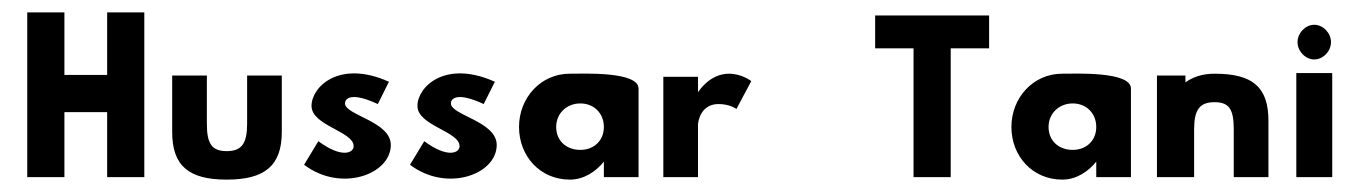

<svg xmlns="http://www.w3.org/2000/svg" viewBox="-20 -286 2191 310"><path d="M213 -266H153V-165H84V-266H24V0H84V-105H153V0H213Z M314 -164H258V-73C258 -18 285 4 346 4C407 4 435 -18 435 -73V-164H379V-86C379 -54 370 -42 346 -42C322 -42 314 -54 314 -86Z M494 -58 471 -20C530 25 611 -4 611 -52C611 -90 537 -100 537 -119C537 -127 547 -138 590 -118L608 -154C528 -190 483 -146 483 -115C483 -83 551 -74 551 -50C551 -39 532 -30 494 -58Z M665 -58 642 -20C701 25 782 -4 782 -52C782 -90 708 -100 708 -119C708 -127 718 -138 761 -118L779 -154C699 -190 654 -146 654 -115C654 -83 722 -74 722 -50C722 -39 703 -30 665 -58Z M878 -81C878 -103 895 -119 917 -119C939 -119 955 -103 955 -81C955 -59 939 -44 917 -44C894 -44 878 -59 878 -81ZM1011 -143C1011 -171 922 -167 900 -167C853 -167 818 -128 818 -81C818 -34 852 4 900 4C923 4 942 -9 955 -25V0H1011Z M1107 -162H1051V0H1107V-85C1107 -89 1111 -118 1140 -118C1159 -118 1169 -110 1169 -110L1193 -155C1193 -155 1178 -167 1157 -167C1125 -167 1107 -137 1107 -137Z M1393 -208H1455V0H1515V-208H1577V-261H1393Z M1673 -81C1673 -103 1690 -119 1712 -119C1734 -119 1750 -103 1750 -81C1750 -59 1734 -44 1712 -44C1689 -44 1673 -59 1673 -81ZM1806 -143C1806 -171 1717 -167 1695 -167C1648 -167 1613 -128 1613 -81C1613 -34 1647 4 1695 4C1718 4 1737 -9 1750 -25V0H1806Z M1908 0V-77C1908 -109 1917 -121 1941 -121C1965 -121 1972 -109 1972 -77V0H2028V-91C2028 -146 2002 -167 1941 -167C1920 -167 1905 -161 1894 -153V-164H1848V0Z M2075 -218C2075 -203 2088 -190 2102 -190C2116 -190 2129 -203 2129 -218C2129 -233 2116 -246 2102 -246C2088 -246 2075 -233 2075 -218ZM2073 0H2131V-168H2073Z"/></svg>

Font: Hussar Tani
Style: Dwa
Weight: 700
Foundry: Cannot Into Space Fonts
Version: Version 0.92